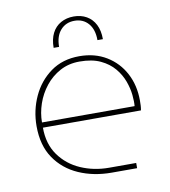

<svg xmlns="http://www.w3.org/2000/svg" viewBox="-79 -764 739 833"><g transform="rotate(-10 290.5 -348.0)"><path d="M301 -696Q333 -696 357.5 -682Q382 -668 395.5 -641.5Q409 -615 409 -577H385Q385 -624 362 -650.5Q339 -677 301 -677Q263 -677 239.5 -650.5Q216 -624 216 -577H192Q192 -615 205.5 -641.5Q219 -668 244 -682Q269 -696 301 -696ZM346 0Q267 0 202 -28.5Q137 -57 98.5 -113.5Q60 -170 60 -255Q60 -324 88 -385Q116 -446 168.5 -484Q221 -522 295 -522Q363 -522 414 -491Q465 -460 493 -407Q521 -354 521 -287Q521 -276 520.5 -265.5Q520 -255 518 -244H86Q86 -172 121.5 -122.5Q157 -73 214.5 -48Q272 -23 338 -23H458V0ZM86 -267H494Q496 -287 493 -316.5Q490 -346 478.5 -377.5Q467 -409 444 -436.5Q421 -464 384 -481.5Q347 -499 292 -499Q244 -499 206 -478.5Q168 -458 141 -424Q114 -390 100 -349Q86 -308 86 -267Z"/></g></svg>

Font: MuseoModerno Thin Thin
Style: Regular
Weight: 250
Version: Version 1.003